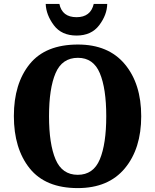

<svg xmlns="http://www.w3.org/2000/svg" viewBox="-20 -953 794 983"><path d="M378 10Q535 10 619 -91Q703 -192 703 -358Q703 -524 619 -624.5Q535 -725 379 -725Q213 -725 132 -625Q51 -525 51 -359Q51 -192 132 -91Q213 10 378 10ZM378 -58Q298 -58 264.5 -137Q231 -216 231 -358Q231 -500 264.5 -578.5Q298 -657 379 -657Q458 -657 491 -578.5Q524 -500 524 -358Q524 -216 491 -137Q458 -58 378 -58ZM372 -771Q448 -771 488 -824Q528 -877 529 -933H460Q444 -865 372 -865Q298 -865 284 -933H214Q216 -877 255.5 -824Q295 -771 372 -771Z"/></svg>

Font: Noto Serif SemiCondensed Extra
Style: Regular
Weight: 800
Width: 4
Designer: Monotype Design Team
Foundry: Monotype Imaging Inc.
Version: Version 1.002